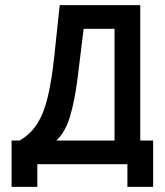

<svg xmlns="http://www.w3.org/2000/svg" viewBox="-20 -638 640 746"><path d="M56 -92Q100 -117 126 -159.5Q152 -202 166.5 -265Q181 -328 190.5 -415.5Q200 -503 212 -618H525V-92H425V-526H305Q292 -417 281 -331Q270 -245 252 -185Q234 -125 199 -92ZM25 88V-92H575V88H475V0H125V88Z"/></svg>

Font: Victor Mono
Style: Bold
Weight: 700
Monospace: yes
Designer: Rune Bjørnerås
Version: Version 1.561;gftools[0.9.30]